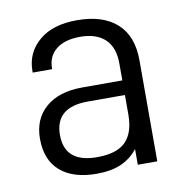

<svg xmlns="http://www.w3.org/2000/svg" viewBox="-65 -576 625 645"><g transform="rotate(-10 248.0 -254.0)"><path d="M421.9 -344.7V0H355.5V-53.7Q333 -24.4 297.9 -8.8Q263.7 5.9 214.8 5.9Q134.8 5.9 90.8 -32.2Q46.9 -70.3 46.9 -142.6Q46.9 -210 91.8 -249Q136.7 -288.1 216.8 -288.1H353.5V-345.7Q353.5 -400.4 324.2 -428.7Q293.9 -457 239.3 -457Q186.5 -457 157.2 -433.6Q127.9 -410.2 127.9 -369.1V-366.2H61.5V-371.1Q61.5 -434.6 109.4 -474.6Q155.3 -513.7 238.3 -513.7Q326.2 -513.7 374 -470.7Q421.9 -427.7 421.9 -344.7ZM353.5 -171.9V-238.3H226.6Q115.2 -238.3 115.2 -143.6Q115.2 -48.8 225.6 -48.8Q293 -48.8 323.2 -79.1Q353.5 -109.4 353.5 -171.9Z"/></g></svg>

Font: Altinn-DIN
Style: Regular
Weight: 400
Designer: Charles Nix
Foundry: Altinn
Version: Version 2.00